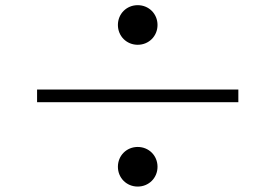

<svg xmlns="http://www.w3.org/2000/svg" viewBox="-20 -730 1040 725"><path d="M425.2 -635.7C425.2 -593.6 457.9 -560.9 500 -560.9C542.1 -560.9 574.8 -593.6 574.8 -635.7C574.8 -677.8 542.1 -710.5 500 -710.5C457.9 -710.5 425.2 -677.8 425.2 -635.7ZM880 -344.1V-391.9H120V-344.1ZM425.2 -100.3C425.2 -58.2 457.9 -25.5 500 -25.5C542.1 -25.5 574.8 -58.2 574.8 -100.3C574.8 -142.4 542.1 -175.1 500 -175.1C457.9 -175.1 425.2 -142.4 425.2 -100.3Z"/></svg>

Font: Source Han Serif CN VF
Style: Regular
Weight: 250
Designer: Ryoko NISHIZUKA 西塚涼子 (kana & ideographs); Frank Grießhammer (Latin, Greek & Cyrillic); Wenlong ZHANG 张文龙 (bopomofo); San
Foundry: Adobe
Version: Version 2.002;hotconv 1.1.0;makeotfexe 2.6.0